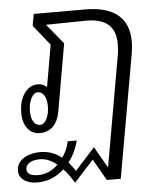

<svg xmlns="http://www.w3.org/2000/svg" viewBox="-80 -616 768 921"><g transform="rotate(-5 303.5 -155.0)"><path d="M574 -394Q574 -365 568 -332L464 257H397L338 154L244 257Q219 214 193 188Q167 213 134 226.5Q101 240 65 240Q25 240 0.5 222.5Q-24 205 -24 176Q-24 140 8 118Q40 96 91 96Q148 96 193 132Q217 99 226 56H270Q253 118 221 157Q244 186 253 201L349 95L408 198L501 -332Q506 -357 506 -388Q506 -452 471 -482.5Q436 -513 365 -513L233 -511L171 -510L250 -414L193 -87Q185 -44 160 -19.5Q135 5 98 5Q60 5 38 -23.5Q16 -52 16 -99Q16 -156 41.5 -192.5Q67 -229 107 -229Q131 -229 150 -212L185 -413L107 -511L117 -567H365Q467 -567 520.5 -524Q574 -481 574 -394ZM146 -121Q146 -152 134.5 -171.5Q123 -191 103 -191Q84 -191 71 -165Q58 -139 58 -103Q58 -72 69.5 -53Q81 -34 101 -34Q120 -34 133 -59Q146 -84 146 -121ZM167 163Q127 130 85 130Q54 130 35.5 141.5Q17 153 17 173Q17 188 30.5 196.5Q44 205 71 205Q99 205 124 193.5Q149 182 167 163Z"/></g></svg>

Font: KoHo
Style: Italic
Weight: 400
Italic angle: -10°
Designer: Cadson Demak & Katatrad Team
Foundry: Cadson Demak Co.,Ltd.
Version: Version 1.000